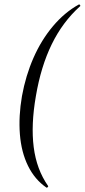

<svg xmlns="http://www.w3.org/2000/svg" viewBox="-20 -746 390 883"><path d="M194 117Q140 80 109 17Q78 -46 71.5 -128.5Q65 -211 81 -304Q98 -398 134 -480Q170 -562 223.5 -625.5Q277 -689 342 -725Q345 -727 348 -723Q351 -719 348 -717Q268 -645 218 -542.5Q168 -440 145 -304Q122 -172 135 -69.5Q148 33 201 109Q203 111 199.5 114.5Q196 118 194 117Z"/></svg>

Font: Cormorant
Style: Italic
Weight: 400
Italic angle: -10°
Designer: Christian Thalmann (Catharsis Fonts)
Foundry: Catharsis Fonts
Version: Version 4.000